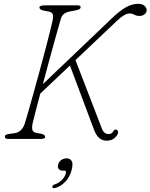

<svg xmlns="http://www.w3.org/2000/svg" viewBox="-20 -728 788 1006"><path d="M150.5 -80Q146 -57 150.5 -45.5Q155 -34 173.5 -31L196.5 -27Q216.5 -23 216.5 -10Q216.5 -5 209.8 -2.5Q203 0 194.5 0H23.5Q5.5 0 5.5 -11Q4 -23 26.5 -26L55.5 -30Q76.5 -33 89.8 -46.5Q103 -60 109.5 -80Q113.5 -91 124.5 -129.8Q135.5 -168.5 151 -223.5Q166.5 -278.5 183.2 -339.8Q200 -401 215 -458.2Q230 -515.5 241 -558.8Q252 -602 255.5 -620Q260 -642 256.2 -653.2Q252.5 -664.5 233.5 -668L207.5 -673Q186.5 -677 186.5 -690Q186.5 -700 218.5 -700H385.5Q402.5 -700 402.5 -691Q402.5 -684.5 397.2 -680.8Q392 -677 377.5 -674L346.5 -668Q308 -661 299.5 -631Q294 -613.5 283.8 -577Q273.5 -540.5 260.2 -492.5Q247 -444.5 232.5 -391.5Q218 -338.5 204.5 -287L566.5 -632.5Q608 -672 640 -690Q672 -708 705.5 -708Q724.5 -708 736.5 -698Q748.5 -688 748.5 -675Q748.5 -662.5 737.8 -653.5Q727 -644.5 712.5 -644.5Q694.5 -644.5 683.8 -651Q673 -657.5 658.5 -657.5Q632.5 -657.5 589 -615.5L375.5 -413L513.5 -55Q524.5 -25.5 549 -25.5Q565 -25.5 573.5 -40Q581 -53.5 592.5 -47.5Q597 -45.5 598.5 -38.5Q600 -31.5 596 -24.5Q588 -9.5 574.2 -0.2Q560.5 9 538.5 9Q517 9 500.5 -4.5Q484 -18 472.5 -48.5L346.5 -385L191 -237.5Q175 -177.5 163.8 -133.8Q152.5 -90 150.5 -80ZM308.5 166Q293.5 166 287.2 156.8Q281 147.5 284.5 134.5Q288 120 300.8 110.8Q313.5 101.5 329 101.5Q346.5 101.5 355.2 114.8Q364 128 355.5 162Q346 199 322.5 223.8Q299 248.5 269.5 257Q256 260.5 254 252Q253 242.5 266 238.5Q288 231.5 304.2 215Q320.5 198.5 325 180Q329 166 316.5 166Z"/></svg>

Font: Fraunces 9pt S100 Thin
Style: Italic
Weight: 100
Italic angle: -16°
Version: Version 1.000; ttfautohint (v1.8.3)